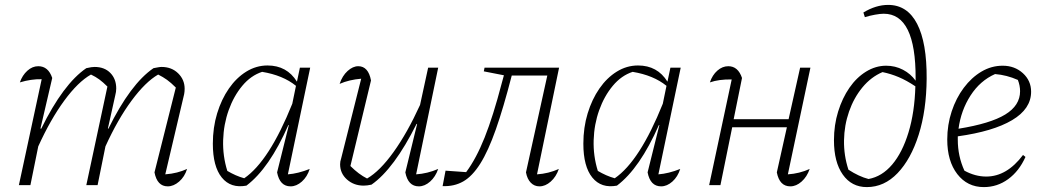

<svg xmlns="http://www.w3.org/2000/svg" viewBox="-20 -755 4264 783"><path d="M57 0 150 -432Q107 -433 61 -419Q71 -448 91.5 -466.5Q112 -485 136 -485Q177 -485 193 -437L145 -231L148 -230Q238 -413 332 -477Q345 -480 352.5 -481Q360 -482 366 -482Q406 -482 430 -457.5Q454 -433 454 -394Q454 -381 450 -366L420 -231L422 -230Q512 -413 606 -477Q617 -479 625 -480.5Q633 -482 639 -482Q680 -482 706.5 -456Q733 -430 733 -393Q733 -387 732.5 -382Q732 -377 731 -371L654 -44Q680 -46 701.5 -51.5Q723 -57 743 -66Q733 -34 710.5 -14.5Q688 5 664 5Q621 5 610 -52L697 -398Q677 -418 661 -429.5Q645 -441 625 -451Q573 -421 516.5 -344.5Q460 -268 410 -158L378 0H332L418 -402Q400 -420 385 -431Q370 -442 351 -451Q298 -421 242 -344.5Q186 -268 136 -158L104 0Z M985 2Q921 14 884.5 -31Q848 -76 848 -169Q848 -235 865.5 -292.5Q883 -350 913.5 -394Q944 -438 984.5 -463Q1025 -488 1071 -488Q1150 -488 1191 -422L1203 -479H1245L1154 -44Q1195 -47 1243 -66Q1233 -34 1211 -14.5Q1189 5 1165 5Q1121 5 1110 -52L1158 -245H1156Q1078 -68 985 2ZM907 -58Q924 -48 941 -40.5Q958 -33 976 -28Q1078 -98 1172 -332L1187 -405Q1134 -448 1049 -462Q1003 -447 968 -405Q933 -363 912.5 -305.5Q892 -248 890 -183.5Q888 -119 907 -58Z M1633 -52 1681 -249 1679 -250Q1587 -66 1495 -2Q1477 2 1463 2Q1423 2 1395 -23Q1367 -48 1367 -85Q1367 -97 1371 -108L1453 -434Q1404 -430 1365 -413Q1376 -446 1397.5 -465.5Q1419 -485 1441 -485Q1482 -485 1493 -427L1409 -78Q1443 -44 1477 -27Q1529 -57 1585 -135Q1641 -213 1693 -327L1726 -479H1767L1677 -44Q1723 -47 1767 -66Q1756 -34 1734 -14.5Q1712 5 1688 5Q1644 5 1633 -52Z M1785 4 1797 -59 1881 -53Q1922 -108 1956.5 -194.5Q1991 -281 2026 -415L2035 -448L1953 -464L1956 -479H2260L2170 -44Q2217 -47 2259 -66Q2248 -34 2226 -14.5Q2204 5 2180 5Q2159 5 2144.5 -10Q2130 -25 2125 -52L2212 -447H2067Q2033 -315 2002 -227Q1971 -139 1938.5 -87.5Q1906 -36 1869 -15Q1832 6 1785 4Z M2496 2Q2432 14 2395.5 -31Q2359 -76 2359 -169Q2359 -235 2376.5 -292.5Q2394 -350 2424.5 -394Q2455 -438 2495.5 -463Q2536 -488 2582 -488Q2661 -488 2702 -422L2714 -479H2756L2665 -44Q2706 -47 2754 -66Q2744 -34 2722 -14.5Q2700 5 2676 5Q2632 5 2621 -52L2669 -245H2667Q2589 -68 2496 2ZM2418 -58Q2435 -48 2452 -40.5Q2469 -33 2487 -28Q2589 -98 2683 -332L2698 -405Q2645 -448 2560 -462Q2514 -447 2479 -405Q2444 -363 2423.5 -305.5Q2403 -248 2401 -183.5Q2399 -119 2418 -58Z M2872 0 2964 -431Q2912 -432 2875 -419Q2885 -449 2905.5 -467Q2926 -485 2950 -485Q2990 -485 3006 -437L2972 -269H3196L3243 -479H3285L3193 -44Q3240 -47 3282 -66Q3271 -34 3249 -14.5Q3227 5 3203 5Q3159 5 3148 -52L3189 -236H2966L2918 0Z M3515 8Q3453 8 3417 -43Q3381 -94 3381 -183Q3381 -245 3398 -300Q3415 -355 3444 -397Q3473 -439 3512 -463Q3551 -487 3594 -487Q3631 -487 3662.5 -470.5Q3694 -454 3714 -426Q3714 -430 3714 -435Q3715 -699 3584 -699Q3570 -699 3548 -695Q3526 -691 3507 -685L3501 -704Q3552 -735 3602 -735Q3680 -735 3720 -658Q3760 -581 3759 -434Q3758 -305 3726.5 -205.5Q3695 -106 3640.5 -49Q3586 8 3515 8ZM3440 -63Q3483 -35 3522 -25Q3577 -35 3618.5 -84Q3660 -133 3685 -215Q3710 -297 3713 -403Q3677 -427 3645 -440.5Q3613 -454 3579 -461Q3532 -441 3497 -398.5Q3462 -356 3442.5 -300Q3423 -244 3422 -182.5Q3421 -121 3440 -63Z M3992 8Q3925 8 3884 -45Q3843 -98 3843 -186Q3843 -246 3861 -300.5Q3879 -355 3910.5 -397Q3942 -439 3982.5 -463Q4023 -487 4069 -487Q4118 -487 4151.5 -456.5Q4185 -426 4185 -381Q4185 -311 4107.5 -265Q4030 -219 3886 -199Q3886 -192 3886 -185Q3886 -118 3913 -59Q3957 -35 4002 -35Q4086 -35 4152 -123L4162 -115Q4136 -57 4091.5 -24.5Q4047 8 3992 8ZM4140 -383Q4140 -406 4131 -429Q4086 -449 4038 -453Q3977 -426 3938 -365.5Q3899 -305 3889 -230Q4019 -251 4079.5 -288Q4140 -325 4140 -383Z"/></svg>

Font: Piazzolla ExtraLight
Style: Italic
Weight: 200
Italic angle: -11.3°
Designer: Juan Pablo del Peral
Foundry: Huerta Tipografica
Version: Version 1.330